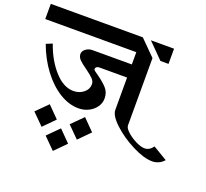

<svg xmlns="http://www.w3.org/2000/svg" viewBox="-165 -873 1391 1294"><g transform="rotate(20 530.0 -225.5)"><path d="M755 -580V-97Q755 -78 783 -52.5Q811 -27 848.5 -8.5Q886 10 912 10Q947 10 972 -25L1074 36Q1058 55 1036 65Q1014 75 991 75Q931 75 847 32.5Q763 -10 701 -67.5Q639 -125 639 -166V-398H439Q428 -398 420.5 -392Q413 -386 413 -378Q413 -372 421.5 -365Q430 -358 448 -346Q492 -315 518.5 -286Q545 -257 545 -213Q545 -180 525.5 -152Q506 -124 473 -107.5Q440 -91 401 -91Q332 -91 264 -133Q196 -175 139 -250.5Q82 -326 46 -424L90 -442Q128 -333 193 -261Q258 -189 329 -189Q371 -189 401.5 -213.5Q432 -238 432 -274Q432 -295 414.5 -313Q397 -331 362 -356Q326 -381 307.5 -399.5Q289 -418 289 -441Q289 -461 309.5 -476.5Q330 -492 357 -492H639V-580H-14V-689H646ZM870 -580H812L704 -689H870ZM211 -51 291 30 211 111 130 30ZM464 -51 544 30 464 111 383 30ZM338 76 418 157 338 238 257 157Z"/></g></svg>

Font: Amita
Style: Bold
Weight: 700
Designer: Eduardo Rodriguez Tunni, Modular Infotech, Brian J. Bonislawsky
Foundry: Eduardo Rodriguez Tunni, Modular Infotech, Brian J. Bonislawsky
Version: Version 1.003